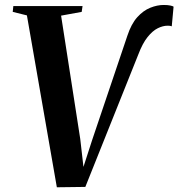

<svg xmlns="http://www.w3.org/2000/svg" viewBox="-20 -768 736 792"><path d="M214.5 4.5 91 -704.5 32.5 -719 35 -743H320.5L317 -719L232 -703.5L311 -195L328.5 -42.5L309 -32.5L360.5 -191.5L505.5 -621Q521.5 -669.5 546.2 -697Q571 -724.5 599.8 -736Q628.5 -747.5 655 -747.5Q672 -747.5 682.5 -745.2Q693 -743 696 -740.5L688.5 -659.5Q684.5 -661 681 -661.5Q677.5 -662 671.5 -662Q652 -662 630.8 -651.5Q609.5 -641 588.8 -615.2Q568 -589.5 550 -542L332 3Z"/></svg>

Font: Merriweather 120pt SemiBold
Style: Italic
Weight: 600
Italic angle: -7.8°
Version: Version 2.101